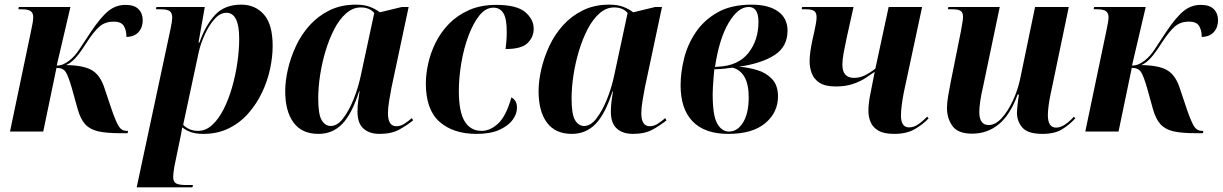

<svg xmlns="http://www.w3.org/2000/svg" viewBox="-20 -566 5260 826"><path d="M496 7Q438 7 402.5 -1Q367 -9 346.5 -31.5Q326 -54 314 -97L289 -187Q274 -239 262.5 -256.5Q251 -274 223 -274L166 0H23L113 -430Q123 -475 123 -492Q123 -510 112 -518Q101 -526 74 -526H59L61 -536H283L224 -284Q240 -284 253 -290Q266 -296 279 -306Q302 -324 321 -353Q340 -382 371 -429Q414 -493 446.5 -519Q479 -545 520 -545Q558 -545 576 -526.5Q594 -508 594 -479Q594 -448 576 -428Q558 -408 524 -407Q524 -436 512.5 -454.5Q501 -473 469 -473Q434 -473 410 -453.5Q386 -434 352 -382Q325 -339 304.5 -316.5Q284 -294 264 -286Q338 -285 373.5 -265Q409 -245 427 -194L461 -93Q480 -39 492 -21Q504 -3 524 -3H531L529 7Z M714 -443Q717 -458 719 -470.5Q721 -483 721 -489Q721 -510 710.5 -518Q700 -526 671 -526H651L653 -536H861L834 -383H838Q864 -457 905 -501.5Q946 -546 1018 -546Q1078 -546 1115.5 -503.5Q1153 -461 1153 -368Q1153 -322 1142 -270Q1131 -218 1107.5 -168.5Q1084 -119 1048.5 -78.5Q1013 -38 964.5 -14Q916 10 855 10Q823 10 801.5 2.5Q780 -5 764 -18Q762 -4 759.5 7.5Q757 19 754 35L730 151Q728 164 726.5 175.5Q725 187 725 195Q725 217 738.5 223.5Q752 230 780 230H810L808 240H568ZM832 -3Q865 -3 892.5 -28Q920 -53 941.5 -95Q963 -137 978 -189Q993 -241 1001 -295.5Q1009 -350 1009 -400Q1009 -511 954 -511Q927 -511 903 -484Q879 -457 861 -417.5Q843 -378 835 -342L768 -29Q777 -19 793.5 -11Q810 -3 832 -3Z M1350 10Q1279 10 1243 -38.5Q1207 -87 1207 -174Q1207 -217 1218.5 -267.5Q1230 -318 1253 -367.5Q1276 -417 1312 -457Q1348 -497 1397.5 -521.5Q1447 -546 1511 -546Q1548 -546 1573 -536Q1598 -526 1614 -513L1709 -536H1738L1664 -188Q1660 -167 1654.5 -134.5Q1649 -102 1649 -79Q1649 -23 1685 -23Q1703 -23 1719.5 -33.5Q1736 -44 1752 -58L1757 -48Q1731 -27 1697.5 -8.5Q1664 10 1613 10Q1569 10 1543.5 -13Q1518 -36 1518 -85Q1518 -111 1521 -131.5Q1524 -152 1527 -173H1525Q1494 -76 1452.5 -33Q1411 10 1350 10ZM1403 -24Q1431 -24 1456 -56.5Q1481 -89 1501 -138.5Q1521 -188 1532 -240L1590 -510Q1570 -534 1532 -534Q1498 -534 1469 -508.5Q1440 -483 1418 -440.5Q1396 -398 1380.5 -346.5Q1365 -295 1357 -242Q1349 -189 1349 -142Q1349 -74 1364 -49Q1379 -24 1403 -24Z M2030 10Q1930 10 1871 -42Q1812 -94 1812 -207Q1812 -246 1822 -292Q1832 -338 1854 -382.5Q1876 -427 1911.5 -463.5Q1947 -500 1997.5 -522.5Q2048 -545 2114 -545Q2203 -545 2239.5 -514Q2276 -483 2276 -442Q2276 -407 2250 -381Q2224 -355 2155 -355Q2157 -370 2158.5 -388.5Q2160 -407 2160 -430Q2160 -486 2145.5 -509.5Q2131 -533 2103 -533Q2069 -533 2042 -499Q2015 -465 1995 -411Q1975 -357 1964.5 -294.5Q1954 -232 1954 -175Q1954 -85 1979 -44Q2004 -3 2052 -3Q2090 -3 2124 -35.5Q2158 -68 2180 -147Q2190 -142 2197 -131.5Q2204 -121 2204 -102Q2204 -76 2185.5 -50.5Q2167 -25 2128.5 -7.5Q2090 10 2030 10Z M2440 10Q2369 10 2333 -38.5Q2297 -87 2297 -174Q2297 -217 2308.5 -267.5Q2320 -318 2343 -367.5Q2366 -417 2402 -457Q2438 -497 2487.5 -521.5Q2537 -546 2601 -546Q2638 -546 2663 -536Q2688 -526 2704 -513L2799 -536H2828L2754 -188Q2750 -167 2744.5 -134.5Q2739 -102 2739 -79Q2739 -23 2775 -23Q2793 -23 2809.5 -33.5Q2826 -44 2842 -58L2847 -48Q2821 -27 2787.5 -8.5Q2754 10 2703 10Q2659 10 2633.5 -13Q2608 -36 2608 -85Q2608 -111 2611 -131.5Q2614 -152 2617 -173H2615Q2584 -76 2542.5 -33Q2501 10 2440 10ZM2493 -24Q2521 -24 2546 -56.5Q2571 -89 2591 -138.5Q2611 -188 2622 -240L2680 -510Q2660 -534 2622 -534Q2588 -534 2559 -508.5Q2530 -483 2508 -440.5Q2486 -398 2470.5 -346.5Q2455 -295 2447 -242Q2439 -189 2439 -142Q2439 -74 2454 -49Q2469 -24 2493 -24Z M3113 10Q3012 10 2960 -43.5Q2908 -97 2908 -199Q2908 -254 2923 -314.5Q2938 -375 2973.5 -427.5Q3009 -480 3067.5 -513Q3126 -546 3214 -546Q3286 -546 3327 -517Q3368 -488 3368 -434Q3368 -365 3312 -329Q3256 -293 3159 -279Q3199 -276 3237.5 -264.5Q3276 -253 3301.5 -226Q3327 -199 3327 -151Q3327 -82 3272 -36Q3217 10 3113 10ZM3069 -279Q3156 -283 3199.5 -338Q3243 -393 3243 -472Q3243 -536 3201 -536Q3155 -536 3114.5 -467.5Q3074 -399 3056 -278ZM3116 0Q3153 0 3177 -39.5Q3201 -79 3201 -147Q3201 -204 3182.5 -235.5Q3164 -267 3131 -275Q3120 -273 3095 -270.5Q3070 -268 3053 -268Q3052 -256 3050 -234Q3048 -212 3047 -191Q3046 -170 3046 -161Q3046 -69 3065.5 -34.5Q3085 0 3116 0Z M3827 10Q3783 10 3759 -4Q3735 -18 3725.5 -40.5Q3716 -63 3716 -89Q3716 -107 3718.5 -127Q3721 -147 3726 -170L3743 -257Q3726 -245 3703 -230Q3680 -215 3648.5 -204.5Q3617 -194 3576 -194Q3531 -194 3506.5 -209.5Q3482 -225 3472.5 -250Q3463 -275 3463 -302Q3463 -323 3466.5 -346.5Q3470 -370 3476 -398L3483 -429Q3493 -473 3493 -492Q3493 -511 3483 -518.5Q3473 -526 3447 -526H3429L3431 -536H3652L3622 -401Q3615 -369 3609.5 -339Q3604 -309 3604 -288Q3604 -231 3654 -231Q3678 -231 3700 -241.5Q3722 -252 3746 -271L3803 -536H3947L3868 -167Q3863 -142 3859.5 -115Q3856 -88 3856 -69Q3856 -18 3891 -18Q3910 -18 3928.5 -30Q3947 -42 3969 -64L3975 -57Q3951 -31 3915.5 -10.5Q3880 10 3827 10Z M4465 10Q4402 10 4378.5 -17Q4355 -44 4355 -81Q4355 -89 4356.5 -104.5Q4358 -120 4360 -135.5Q4362 -151 4364 -159H4358Q4326 -72 4277 -31.5Q4228 9 4162 9Q4101 9 4077.5 -24Q4054 -57 4054 -101Q4054 -125 4059.5 -156Q4065 -187 4070 -213L4114 -432Q4118 -454 4120.5 -469.5Q4123 -485 4123 -494Q4123 -512 4113 -519Q4103 -526 4076 -526H4058L4060 -536H4281L4209 -192Q4202 -164 4197.5 -133.5Q4193 -103 4193 -85Q4193 -28 4233 -28Q4262 -28 4289 -57.5Q4316 -87 4337 -132Q4358 -177 4368 -223L4433 -536H4578L4500 -162Q4495 -140 4491.5 -114Q4488 -88 4488 -71Q4488 -17 4523 -17Q4543 -17 4563 -31Q4583 -45 4600 -64L4606 -57Q4583 -31 4550.5 -10.5Q4518 10 4465 10Z M5122 7Q5064 7 5028.5 -1Q4993 -9 4972.5 -31.5Q4952 -54 4940 -97L4915 -187Q4900 -239 4888.5 -256.5Q4877 -274 4849 -274L4792 0H4649L4739 -430Q4749 -475 4749 -492Q4749 -510 4738 -518Q4727 -526 4700 -526H4685L4687 -536H4909L4850 -284Q4866 -284 4879 -290Q4892 -296 4905 -306Q4928 -324 4947 -353Q4966 -382 4997 -429Q5040 -493 5072.5 -519Q5105 -545 5146 -545Q5184 -545 5202 -526.5Q5220 -508 5220 -479Q5220 -448 5202 -428Q5184 -408 5150 -407Q5150 -436 5138.5 -454.5Q5127 -473 5095 -473Q5060 -473 5036 -453.5Q5012 -434 4978 -382Q4951 -339 4930.5 -316.5Q4910 -294 4890 -286Q4964 -285 4999.5 -265Q5035 -245 5053 -194L5087 -93Q5106 -39 5118 -21Q5130 -3 5150 -3H5157L5155 7Z"/></svg>

Font: Noto Serif Display SemiCondensed
Style: Bold Italic
Weight: 700
Width: 4
Italic angle: -12°
Designer: Monotype Design Team
Foundry: Monotype Imaging Inc.
Version: Version 2.009